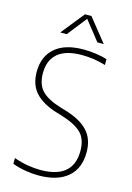

<svg xmlns="http://www.w3.org/2000/svg" viewBox="-140 -1013 749 1091"><g transform="rotate(15 234.5 -467.5)"><path d="M200.5 9Q165.5 9 124.8 2.5Q84 -4 46 -18V-52Q88.5 -37 127.8 -30.5Q167 -24 203 -24Q395 -24 395 -187.5Q395 -256.5 358 -292.8Q321 -329 237.5 -354.5L209 -363Q124 -388.5 81.2 -435Q38.5 -481.5 38.5 -558Q38.5 -647 96 -698Q153.5 -749 265 -749Q298.5 -749 335.8 -744Q373 -739 403 -729V-695Q367 -706 332.5 -711Q298 -716 263 -716Q168 -716 121.2 -675.5Q74.5 -635 74.5 -560Q74.5 -493.5 109 -457Q143.5 -420.5 224.5 -396L253 -387.5Q343 -361 387 -313.8Q431 -266.5 431 -189Q431 -93 371 -42Q311 9 200.5 9ZM110 -808 219 -944H257L366 -808H328.5L238 -922.5L148 -808Z"/></g></svg>

Font: Encode Sans SemiCondensed SemiCondensed Thin
Style: Regular
Weight: 100
Width: 4
Designer: Multiple Designers
Foundry: Impallari Type
Version: Version 3.000; ttfautohint (v1.8.3) -l 8 -r 50 -G 200 -x 14 